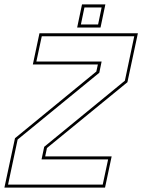

<svg xmlns="http://www.w3.org/2000/svg" viewBox="-42 -851 646 871"><path d="M-5.5 -13.5H424L448.5 -128H146.5L158.5 -185L524.5 -485L567 -686.5H147.5L123 -572H419L408.5 -521L38 -218ZM-22 0 26 -224 395 -526.5 402 -558.5H107L137 -700H583.5L536 -478L171 -179.5L163 -141.5H464.5L434.5 0ZM308 -726 330 -831H436L414 -726ZM325 -740H403L419 -817H341Z"/></svg>

Font: Tourney Thin
Style: Italic
Weight: 100
Italic angle: -12°
Designer: Tyler Finck
Foundry: Etcetera Type Co
Version: Version 1.015